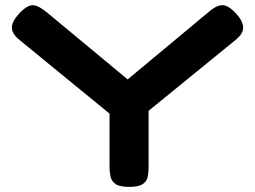

<svg xmlns="http://www.w3.org/2000/svg" viewBox="-20 -721 999 752"><path d="M904 -669Q932 -638 932.5 -613.5Q933 -589 902 -564L562 -287V-65Q562 -46 558.5 -28.5Q555 -11 539 0Q523 11 486 11Q449 11 433 0Q417 -11 413 -29Q409 -47 409 -67V-276L57 -564Q26 -589 26.5 -613.5Q27 -638 56 -669Q77 -691 93 -697.5Q109 -704 125.5 -697Q142 -690 163 -673L480 -410L796 -673Q817 -691 833.5 -697.5Q850 -704 866.5 -697.5Q883 -691 904 -669Z"/></svg>

Font: Fredoka Expanded SemiBold
Style: Regular
Weight: 600
Width: 7
Designer: Ben Nathan
Foundry: Milena B. Brandão, Ben Nathan
Version: Version 2.001